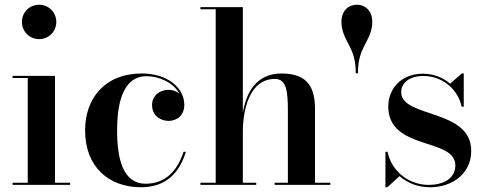

<svg xmlns="http://www.w3.org/2000/svg" viewBox="-20 -780 2047 810"><path d="M72.5 -687.5C72.5 -647 104.5 -615 145 -615C185.5 -615 217.5 -647 217.5 -687.5C217.5 -728 185.5 -760 145 -760C104.5 -760 72.5 -728 72.5 -687.5ZM33 -9V0H276V-9H212V-460H33V-451H97V-9Z M764 -139.5H754.5C728.5 -60.5 679 -5 595 -5C496 -5 474 -115.5 474 -230C474 -324 490.5 -458.5 598 -458.5C651.5 -458.5 711.5 -432 736.5 -385C724.5 -395.5 708.5 -401 691 -401C654.5 -401 621.5 -377.5 621.5 -336.5C621.5 -290 660 -270 691 -270C728 -270 757.5 -295 757.5 -337.5C757.5 -410 687 -470 577.5 -470C424 -470 339 -366.5 339 -230C339 -74 441 10 574.5 10C681.5 10 738 -52.5 764 -139.5Z M825.5 -9V0H1061V-9H1004.5V-223.5C1004.5 -312.5 1030.5 -447 1140 -447C1189 -447 1194.5 -394 1194.5 -310V-9H1138.5V0H1373.5V-9H1309V-319C1309 -406 1282 -470 1168 -470C1059.5 -470 1018.5 -387 1004.5 -305V-750H825.5V-741H890V-9Z M1549.5 -671C1550.5 -678 1550.5 -683 1550.5 -689C1550.5 -733 1522 -760 1485.5 -760C1449 -760 1420.5 -733 1420.5 -689C1420.5 -683 1420.5 -678 1421.5 -671C1432.5 -596 1481 -580.5 1481 -470.5H1490C1490 -580.5 1538.5 -596 1549.5 -671Z M1614 10 1665.5 -37C1699 -7.5 1744 10 1794 10C1887.5 10 1968 -47 1968 -143.5C1968 -323 1672.5 -281 1672.5 -391.5C1672.5 -433 1711.5 -459.5 1765 -459.5C1856 -459.5 1915.5 -392.5 1927.5 -330H1936.5V-470H1928L1879 -427C1850 -452 1811 -469 1764 -469C1669.5 -469 1618 -402.5 1618 -331C1618 -143.5 1901 -200.5 1901 -82.5C1901 -25.5 1849 0 1788.5 0C1703.5 0 1631.5 -58.5 1615 -139.5H1606V10Z"/></svg>

Font: Bodoni* 24pt Medium
Style: Regular
Weight: 500
Version: Version 2.3